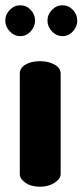

<svg xmlns="http://www.w3.org/2000/svg" viewBox="-30 -708 313 728"><path d="M122 -476Q154 -476 177 -463Q200 -450 200 -429V-48Q200 -30 177 -15Q154 0 122 0Q88 0 66.5 -15Q45 -30 45 -48V-429Q45 -450 66.5 -463Q88 -476 122 -476ZM47 -688Q70 -688 86.5 -670.5Q103 -653 103 -630Q103 -607 86.5 -589Q70 -571 47 -571Q24 -571 7 -589Q-10 -607 -10 -630Q-10 -653 7 -670.5Q24 -688 47 -688ZM207 -688Q230 -688 246.5 -670.5Q263 -653 263 -630Q263 -607 246.5 -589Q230 -571 207 -571Q184 -571 167 -589Q150 -607 150 -630Q150 -653 167 -670.5Q184 -688 207 -688Z"/></svg>

Font: AkaAcidDosis
Style: ExtraBold
Weight: 800
Designer: Edgar Tolentino, Pablo Impallari, Igino Marini, Aka-Acid
Foundry: Edgar Tolentino, Pablo Impallari, Igino Marini, Aka-Acid
Version: Version 1.007